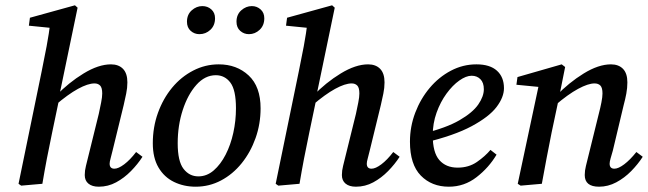

<svg xmlns="http://www.w3.org/2000/svg" viewBox="-20 -694 2447 725"><path d="M60 7 50 0 137 -423Q147 -471 156 -519Q165 -567 171 -616L199 -586L89 -597L93 -627L263 -674L273 -665L205 -338L204 -323L177 -194Q166 -142 157 -95Q148 -48 140 0ZM353 11Q328 11 314 -0.5Q300 -12 300 -33Q300 -50 304.5 -67.5Q309 -85 315 -110L353 -264Q358 -287 362 -307.5Q366 -328 366 -341Q366 -363 358 -371Q350 -379 337 -379Q312 -379 274.5 -358.5Q237 -338 188 -296L191 -332Q239 -382 295.5 -416.5Q352 -451 399 -451Q428 -451 444.5 -434Q461 -417 461 -383Q461 -362 456.5 -340.5Q452 -319 447 -297L405 -125Q401 -108 397.5 -95.5Q394 -83 394 -76Q394 -57 412 -57Q427 -57 449 -73.5Q471 -90 494 -120L518 -102Q500 -74 474.5 -48Q449 -22 418.5 -5.5Q388 11 353 11Z M719 11Q674 11 637 -7Q600 -25 578.5 -61.5Q557 -98 557 -153Q557 -214 576.5 -268Q596 -322 630 -363Q664 -404 709.5 -427.5Q755 -451 806 -451Q874 -451 919 -409Q964 -367 964 -285Q964 -226 945 -172.5Q926 -119 892.5 -77.5Q859 -36 814.5 -12.5Q770 11 719 11ZM729 -28Q761 -28 787 -50.5Q813 -73 832 -110Q851 -147 861 -192.5Q871 -238 871 -285Q871 -354 850 -382Q829 -410 795 -410Q754 -410 721.5 -373.5Q689 -337 670 -278.5Q651 -220 651 -153Q651 -85 673 -56.5Q695 -28 729 -28ZM733 -565Q714 -565 700 -577.5Q686 -590 686 -612Q686 -639 704 -655Q722 -671 744 -671Q764 -671 778 -658.5Q792 -646 792 -625Q792 -598 774.5 -581.5Q757 -565 733 -565ZM920 -565Q901 -565 887 -577.5Q873 -590 873 -612Q873 -639 891 -655Q909 -671 931 -671Q950 -671 964 -658.5Q978 -646 978 -625Q978 -598 960.5 -581.5Q943 -565 920 -565Z M1031 7 1021 0 1108 -423Q1118 -471 1127 -519Q1136 -567 1142 -616L1170 -586L1060 -597L1064 -627L1234 -674L1244 -665L1176 -338L1175 -323L1148 -194Q1137 -142 1128 -95Q1119 -48 1111 0ZM1324 11Q1299 11 1285 -0.5Q1271 -12 1271 -33Q1271 -50 1275.5 -67.5Q1280 -85 1286 -110L1324 -264Q1329 -287 1333 -307.5Q1337 -328 1337 -341Q1337 -363 1329 -371Q1321 -379 1308 -379Q1283 -379 1245.5 -358.5Q1208 -338 1159 -296L1162 -332Q1210 -382 1266.5 -416.5Q1323 -451 1370 -451Q1399 -451 1415.5 -434Q1432 -417 1432 -383Q1432 -362 1427.5 -340.5Q1423 -319 1418 -297L1376 -125Q1372 -108 1368.5 -95.5Q1365 -83 1365 -76Q1365 -57 1383 -57Q1398 -57 1420 -73.5Q1442 -90 1465 -120L1489 -102Q1471 -74 1445.5 -48Q1420 -22 1389.5 -5.5Q1359 11 1324 11Z M1675 11Q1610 11 1569 -31Q1528 -73 1528 -159Q1528 -216 1548 -268.5Q1568 -321 1602.5 -362Q1637 -403 1682.5 -427Q1728 -451 1779 -451Q1830 -451 1856.5 -427Q1883 -403 1883 -361Q1883 -327 1855 -290Q1827 -253 1761 -217.5Q1695 -182 1582 -155L1579 -190Q1665 -211 1715 -240Q1765 -269 1786 -299.5Q1807 -330 1807 -357Q1807 -382 1794 -395Q1781 -408 1761 -408Q1740 -408 1714.5 -390Q1689 -372 1666 -340.5Q1643 -309 1628.5 -268.5Q1614 -228 1614 -183Q1614 -118 1639 -89.5Q1664 -61 1708 -61Q1750 -61 1781 -82.5Q1812 -104 1832 -128L1855 -110Q1826 -61 1779.5 -25Q1733 11 1675 11Z M2188 -33Q2188 -50 2192.5 -67.5Q2197 -85 2203 -110L2241 -264Q2247 -287 2251 -307.5Q2255 -328 2255 -341Q2255 -363 2247 -371Q2239 -379 2225 -379Q2201 -379 2163 -358.5Q2125 -338 2076 -296L2080 -332Q2128 -382 2184 -416.5Q2240 -451 2287 -451Q2316 -451 2332.5 -434Q2349 -417 2349 -383Q2349 -362 2345 -340.5Q2341 -319 2335 -297L2294 -125Q2289 -108 2285.5 -95.5Q2282 -83 2282 -76Q2282 -57 2300 -57Q2315 -57 2337 -73.5Q2359 -90 2383 -120L2407 -102Q2389 -74 2363.5 -48Q2338 -22 2307 -5.5Q2276 11 2242 11Q2188 11 2188 -33ZM2026 0 1946 7 1935 0 2016 -380 2043 -363 1930 -374 1934 -403 2101 -451 2114 -441 2091 -326 2063 -194Q2053 -145 2044 -97Q2035 -49 2026 0Z"/></svg>

Font: Lisu Bosa SemiBold
Style: Italic
Weight: 600
Italic angle: -19°
Designer: David Morse, Annie Olsen, Victor Gaultney, Frank Grießhammer (Latin)
Foundry: SIL International
Version: Version 2.000